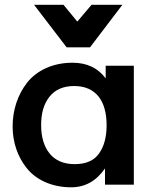

<svg xmlns="http://www.w3.org/2000/svg" viewBox="-20 -778 670 809"><path d="M359.4 -578.6 495.6 -757.8H365.7L305.7 -687L247.6 -757.8H123.5L260.7 -578.6ZM294.9 -86.4C248.5 -86.4 212.9 -101.6 189 -131.3C165 -161.1 153.3 -201.2 153.3 -251.5C153.3 -301.8 165 -341.3 189 -371.1C212.9 -400.9 247.6 -415.5 292.5 -415.5C384.3 -415.5 429.2 -352.5 429.2 -250.5C429.2 -200.7 418.5 -160.6 397 -130.9C376 -101.1 341.8 -86.4 294.9 -86.4ZM279.8 11.2C338.4 11.2 385.7 -15.1 422.4 -68.4V0H543.9V-501H425.3V-447.8C392.6 -491.7 346.2 -513.7 285.6 -513.7C202.1 -513.7 134.8 -481 94.2 -429.7C54.7 -378.9 33.2 -314.9 33.2 -245.1C33.2 -179.2 53.7 -118.2 92.8 -69.3C131.8 -20.5 198.2 11.2 279.8 11.2Z"/></svg>

Font: Ride
Style: Bold
Weight: 700
Version: Version 3.000